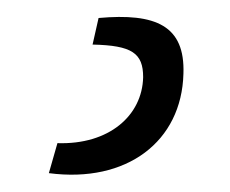

<svg xmlns="http://www.w3.org/2000/svg" viewBox="-20 24 268 224"><path d="M88 76C134 77 147 86 147 114C146 159 107 193 47 191L37 226C128 238 192 189 194 110C196 54 162 39 95 45Z"/></svg>

Font: SnT
Style: Regular
Weight: 300
Designer: Natanael Gama
Version: Version 1.001;PS 001.001;hotconv 1.0.70;makeotf.lib2.5.58329